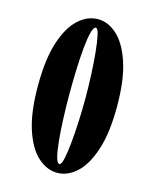

<svg xmlns="http://www.w3.org/2000/svg" viewBox="-110 -786 706 873"><g transform="rotate(15 243.0 -349.5)"><path d="M243 12Q194 12 151.2 -26.5Q108.5 -65 82.5 -144.8Q56.5 -224.5 56.5 -349Q56.5 -473.5 82.5 -553.5Q108.5 -633.5 151 -672.2Q193.5 -711 243 -711Q291.5 -711 333.8 -672.2Q376 -633.5 402.2 -553.5Q428.5 -473.5 428.5 -349Q428.5 -224.5 402.2 -144.8Q376 -65 333.8 -26.5Q291.5 12 243 12ZM243 -29Q252 -29 258.8 -58.5Q265.5 -88 270.2 -135.8Q275 -183.5 277.5 -239.5Q280 -295.5 280 -349Q280 -402.5 277.5 -459Q275 -515.5 270.2 -563.5Q265.5 -611.5 258.8 -641.2Q252 -671 243 -671Q232.5 -671 225 -642.8Q217.5 -614.5 213 -567.5Q208.5 -520.5 206.5 -463.5Q204.5 -406.5 204.5 -349Q204.5 -292 206.8 -235.2Q209 -178.5 213.5 -131.8Q218 -85 225.2 -57Q232.5 -29 243 -29Z"/></g></svg>

Font: Imbue 10pt Black
Style: Regular
Weight: 900
Designer: Tyler Finck
Foundry: Etcetera Type Company
Version: Version 1.102; ttfautohint (v1.8.3)